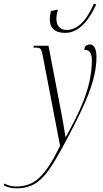

<svg xmlns="http://www.w3.org/2000/svg" viewBox="-154 -785 560 1045"><path d="M201 -606C293 -606 345 -709 370 -761L357 -765C332 -708 286 -622 209 -622C168 -622 153 -650 153 -684C153 -696 156 -714 161 -733L123 -725C118 -703 117 -690 117 -680C117 -630 147 -606 201 -606ZM-66 240C60 240 108 166 222 -50C303 -205 371 -344 371 -474C371 -525 355 -543 335 -543C317 -543 305 -532 305 -514C327 -514 346 -504 346 -457C346 -299 269 -158 205 -41H202C195 -85 188 -130 179 -175L110 -536H30L28 -526H37C64 -526 71 -523 78 -485L173 9C91 175 35 230 -67 230C-92 230 -114 223 -129 214L-134 223C-117 234 -89 240 -66 240Z"/></svg>

Font: Noto Serif Display ExtraCondensed ExtraLight
Style: Italic
Weight: 200
Width: 2
Italic angle: -12°
Designer: Monotype Design Team
Foundry: Monotype Imaging Inc.
Version: Version 2.009